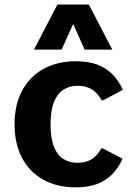

<svg xmlns="http://www.w3.org/2000/svg" viewBox="-20 -805 589 835"><path d="M309.9 9.8Q227.8 9.8 168 -23.6Q108.2 -57 75.7 -118.7Q43.3 -180.3 43.3 -264.6Q43.3 -349 76 -410.4Q108.8 -471.8 168.9 -505.2Q229 -538.6 311 -538.6Q363.6 -538.6 402.2 -524.4Q440.9 -510.2 468.4 -482.5Q495.8 -454.9 514.4 -414.3L428.4 -368.8H422.1Q403.1 -402.5 377.3 -417.5Q351.6 -432.4 316.1 -431.8Q282.2 -431.8 255.8 -414.9Q229.4 -398 214.6 -361.2Q199.9 -324.4 199.9 -264.6Q199.9 -204 214.4 -167.3Q228.8 -130.7 254.7 -114.1Q280.6 -97.6 314.9 -97Q350.4 -96.4 376.1 -111Q401.8 -125.7 420.7 -159.5H427.1L513.2 -114.6Q494.6 -73.9 467.2 -46.3Q439.7 -18.7 401.1 -4.4Q362.4 9.8 309.9 9.8ZM127.7 -589.2 229.8 -785.3H366.5L468.4 -589.2H348L298.2 -701L248 -589.2Z"/></svg>

Font: Comme
Style: Regular
Weight: 400
Designer: Vernon Adams
Foundry: Vernon Adams
Version: Version 1.000;gftools[0.9.27]